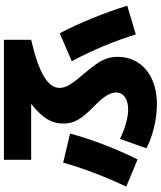

<svg xmlns="http://www.w3.org/2000/svg" viewBox="59 -830 819 978"><g transform="rotate(-90 469.0 -340.5)"><path d="M203.1 -4.9 251 -139.6Q288.6 -120.6 329.3 -109.1Q370.1 -97.7 401.4 -97.7Q440.4 -97.7 463.9 -114.3Q487.3 -130.9 487.3 -159.2Q487.3 -182.6 471.2 -208.3Q455.1 -233.9 419.9 -268.6Q385.7 -301.8 366.2 -326.9Q346.7 -352.1 337.9 -376.2Q329.1 -400.4 329.1 -428.7Q329.1 -473.6 352.3 -511.2Q375.5 -548.8 429.2 -591.8H144.5V-730.5H755.9V-591.8Q628.9 -562.5 569.8 -527.3Q510.7 -492.2 510.7 -446.3Q510.7 -423.8 525.9 -397.7Q541 -371.6 576.2 -331.1Q612.3 -289.1 631.8 -260.7Q651.4 -232.4 660.2 -207Q668.9 -181.6 668.9 -152.3Q668.9 -91.8 638.9 -46.4Q608.9 -1 554.2 23.9Q499.5 48.8 426.8 48.8Q370.1 48.8 308.6 33.9Q247.1 19 203.1 -4.9ZM129.9 -428.7 278.3 -393.6Q256.8 -313 222.4 -223.1Q188 -133.3 146.5 -49.8L7.8 -107.4Q43.5 -181.6 76.7 -268.6Q109.9 -355.5 129.9 -428.7ZM646.5 -384.8 789.1 -446.3Q829.1 -370.1 865.2 -281.2Q901.4 -192.4 929.7 -102.5L783.2 -58.6Q758.8 -138.7 723.4 -223.4Q688 -308.1 646.5 -384.8Z"/></g></svg>

Font: Pretendard JP Black
Style: Regular
Weight: 900
Designer: Base glyphs from Inter by Rasmus Andersson; Hangeul glyphs from Noto Sans CJK(Source Han Sans) by Jang Soo-young and Kan
Foundry: Kil Hyung-jin
Version: Version 1.309